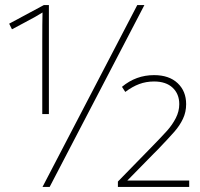

<svg xmlns="http://www.w3.org/2000/svg" viewBox="-20 -734 784 754"><path d="M146 -566Q146 -649 147 -685Q129 -673 74 -644L27 -619L16 -641L152 -714H172V-286H146ZM519 -714H547L175 0H147ZM443 -21 566 -147Q615 -197 636 -220.5Q657 -244 670.5 -270.5Q684 -297 684 -325Q684 -365 658 -389.5Q632 -414 585 -414Q554 -414 527 -404Q500 -394 472 -373L459 -393Q514 -439 585 -439Q644 -439 677.5 -407.5Q711 -376 711 -325Q711 -294 698.5 -267.5Q686 -241 665 -217Q644 -193 601 -148L583 -130L480 -25H723V0H443Z"/></svg>

Font: Noto Sans UI Thin
Style: Regular
Weight: 250
Designer: Monotype Design Team
Foundry: Monotype Imaging Inc.
Version: Version 1.001